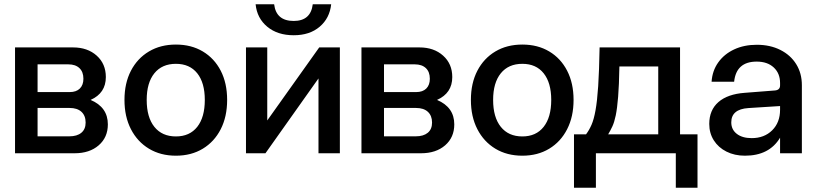

<svg xmlns="http://www.w3.org/2000/svg" viewBox="-20 -724 3859 907"><path d="M408 -252Q489.5 -217.5 489.5 -136.5Q489.5 -75 446.2 -37.5Q403 0 332.5 0H51V-500H325Q393.5 -500 436.8 -461.2Q480 -422.5 480 -360Q480 -284 408 -252ZM309 -289Q340.5 -289 357.2 -305.8Q374 -322.5 374 -352Q374 -384.5 355.2 -402.2Q336.5 -420 303 -420H157.5V-289ZM307.5 -80Q344 -80 364.2 -96.8Q384.5 -113.5 384.5 -145Q384.5 -177.5 364.8 -195.8Q345 -214 309 -214H157.5V-80Z M568 -252Q568 -331 598.5 -389.8Q629 -448.5 683.8 -481Q738.5 -513.5 811 -513.5Q883.5 -513.5 938 -481Q992.5 -448.5 1022.8 -389.8Q1053 -331 1053 -252Q1053 -173 1022.8 -113.8Q992.5 -54.5 938 -21.5Q883.5 11.5 811 11.5Q738.5 11.5 683.8 -21.5Q629 -54.5 598.5 -113.8Q568 -173 568 -252ZM947.5 -252Q947.5 -333 911.8 -377.8Q876 -422.5 811 -422.5Q745.5 -422.5 709.2 -377.8Q673 -333 673 -252Q673 -170 709.2 -124.8Q745.5 -79.5 811 -79.5Q876 -79.5 911.8 -124.8Q947.5 -170 947.5 -252Z M1544.5 -704Q1537.5 -638 1490.2 -597.8Q1443 -557.5 1367.5 -557.5Q1291 -557.5 1242.5 -597.8Q1194 -638 1187.5 -704H1275Q1284.5 -625 1367.5 -625Q1448 -625 1457.5 -704ZM1242.5 -500V-155L1488 -500H1585.5V0H1484.5V-353.5L1234 0H1142V-500Z M2044.5 -252Q2126 -217.5 2126 -136.5Q2126 -75 2082.8 -37.5Q2039.5 0 1969 0H1687.5V-500H1961.5Q2030 -500 2073.2 -461.2Q2116.5 -422.5 2116.5 -360Q2116.5 -284 2044.5 -252ZM1945.5 -289Q1977 -289 1993.8 -305.8Q2010.5 -322.5 2010.5 -352Q2010.5 -384.5 1991.8 -402.2Q1973 -420 1939.5 -420H1794V-289ZM1944 -80Q1980.5 -80 2000.8 -96.8Q2021 -113.5 2021 -145Q2021 -177.5 2001.2 -195.8Q1981.5 -214 1945.5 -214H1794V-80Z M2204.5 -252Q2204.5 -331 2235 -389.8Q2265.5 -448.5 2320.2 -481Q2375 -513.5 2447.5 -513.5Q2520 -513.5 2574.5 -481Q2629 -448.5 2659.2 -389.8Q2689.5 -331 2689.5 -252Q2689.5 -173 2659.2 -113.8Q2629 -54.5 2574.5 -21.5Q2520 11.5 2447.5 11.5Q2375 11.5 2320.2 -21.5Q2265.5 -54.5 2235 -113.8Q2204.5 -173 2204.5 -252ZM2584 -252Q2584 -333 2548.2 -377.8Q2512.5 -422.5 2447.5 -422.5Q2382 -422.5 2345.8 -377.8Q2309.5 -333 2309.5 -252Q2309.5 -170 2345.8 -124.8Q2382 -79.5 2447.5 -79.5Q2512.5 -79.5 2548.2 -124.8Q2584 -170 2584 -252Z M2812.5 -500H3192.5V-89.5H3275V163H3172.5V0H2795V163H2691.5V-89.5H2748.5Q2763.5 -109.5 2774.5 -134.8Q2785.5 -160 2793.2 -202.8Q2801 -245.5 2805.8 -316.8Q2810.5 -388 2812.5 -500ZM2853 -89.5H3089.5V-410H2906Q2904.5 -321.5 2900 -266.5Q2895.5 -211.5 2888.8 -179Q2882 -146.5 2872.8 -126.8Q2863.5 -107 2853 -89.5Z M3768 -321.5V0H3665V-73.5Q3614 11.5 3499 11.5Q3450 11.5 3411.8 -7.8Q3373.5 -27 3352 -61Q3330.5 -95 3330.5 -138.5Q3330.5 -204 3373.8 -241.8Q3417 -279.5 3498 -285.5L3639 -296.5Q3665 -298 3665 -320.5V-332Q3665 -377.5 3635.2 -405.2Q3605.5 -433 3554.5 -433Q3458 -433 3448 -338H3341.5Q3345 -390 3373 -429.2Q3401 -468.5 3448 -490.5Q3495 -512.5 3555 -512.5Q3618 -512.5 3666.2 -488.2Q3714.5 -464 3741.2 -421Q3768 -378 3768 -321.5ZM3434.5 -146Q3434.5 -112 3460.5 -91.8Q3486.5 -71.5 3531 -71.5Q3590.5 -71.5 3627.8 -108.5Q3665 -145.5 3665 -205.5V-223L3515 -213.5Q3434.5 -208 3434.5 -146Z"/></svg>

Font: Overused Grotesk Medium
Style: Regular
Weight: 525
Version: Version 0.004